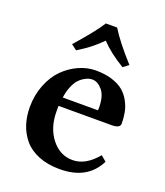

<svg xmlns="http://www.w3.org/2000/svg" viewBox="-124 -734 710 828"><g transform="rotate(20 230.5 -319.5)"><path d="M271 -648.9Q304.2 -594.2 376 -515.1L351.1 -496.1Q285.2 -535.6 244.1 -579.1Q226.1 -560.5 207.5 -545.2Q189 -529.8 176.3 -521Q163.6 -512.2 138.2 -496.1L112.8 -515.1Q115.2 -518.1 120.1 -523.4Q191.4 -604.5 219.2 -648.9ZM153.8 -285.2H314Q315.9 -287.1 315.9 -295.9Q315.9 -350.1 294.4 -376Q272.9 -401.9 248 -401.9Q240.2 -401.9 231.4 -399.7Q222.7 -397.5 210 -389.9Q197.3 -382.3 186.8 -370.4Q176.3 -358.4 167 -336.2Q157.7 -314 153.8 -285.2ZM397 -108.9 421.9 -87.9Q373.5 9.8 246.1 9.8Q190.9 9.8 149.2 -7.1Q107.4 -23.9 82.8 -53.2Q58.1 -82.5 46.1 -119.1Q34.2 -155.8 34.2 -198.2Q34.2 -253.4 53 -300.8Q71.8 -348.1 102.3 -378.7Q132.8 -409.2 171.1 -426.5Q209.5 -443.8 249 -443.8Q291.5 -443.8 324.2 -433.3Q356.9 -422.9 376.7 -406Q396.5 -389.2 409.2 -365.2Q421.9 -341.3 426.5 -317.4Q431.2 -293.5 431.2 -266.1Q431.2 -245.1 392.1 -245.1H148.9V-219.2Q148.9 -145.5 187.7 -95.7Q226.6 -45.9 285.2 -45.9Q344.7 -45.9 397 -108.9Z"/></g></svg>

Font: Linux Libertine G
Style: Semibold
Weight: 600
Designer: Philipp H. Poll
Foundry: Philipp H. Poll
Version: Version 5.1.1